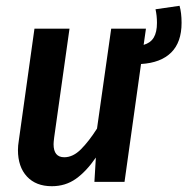

<svg xmlns="http://www.w3.org/2000/svg" viewBox="-20 -628 647 663"><path d="M467 -407 410 0H306L311 -84Q278 -36 242 -10.5Q206 15 159 15Q104 15 73 -18.5Q42 -52 42 -110Q42 -125 45 -143L99 -529H220L167 -153Q165 -137 165 -130Q165 -85 202 -85Q232 -85 259.5 -112.5Q287 -140 315 -184L364 -529H484L476 -473Q500 -480 511 -498.5Q522 -517 522 -549Q522 -574 517 -596L600 -608Q607 -584 607 -549Q607 -482 571 -446.5Q535 -411 467 -407Z"/></svg>

Font: Fira Sans Condensed Medium
Style: Italic
Weight: 500
Width: 3
Italic angle: -8°
Designer: bBox Type GmbH & Carrois Corporate GbR & Edenspiekermann AG
Foundry: bBox Type GmbH & Carrois Corporate GbR & Edenspiekermann AG
Version: Version 4.301